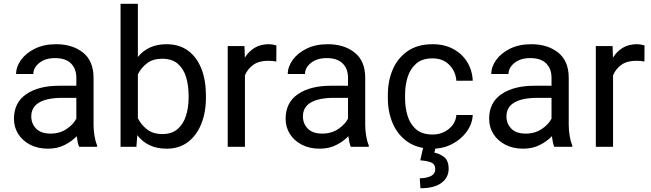

<svg xmlns="http://www.w3.org/2000/svg" viewBox="-20 -770 3415 1007"><path d="M395 0Q390.6 -9.8 387.5 -24.7Q384.3 -39.6 382.3 -55.7Q356.9 -28.8 318.8 -9.5Q280.8 9.8 231.9 9.8Q178.2 9.8 137.9 -11.2Q97.7 -32.2 75.4 -67.6Q53.2 -103 53.2 -147Q53.2 -231.9 117.7 -276.1Q182.1 -320.3 291 -320.3H380.4V-362.3Q380.4 -409.2 352.3 -437.3Q324.2 -465.3 269 -465.3Q217.8 -465.3 186.3 -440.2Q154.8 -415 154.8 -381.8H64.5Q64.5 -419.9 90.3 -455.8Q116.2 -491.7 163.3 -514.9Q210.4 -538.1 274.4 -538.1Q360.4 -538.1 415.5 -494.1Q470.7 -450.2 470.7 -361.3V-115.2Q470.7 -88.9 475.3 -59.1Q480 -29.3 489.3 -7.8V0ZM245.1 -69.3Q293.9 -69.3 329.8 -93.8Q365.7 -118.2 380.4 -147.9V-256.8H305.7Q228 -256.8 186 -232.7Q144 -208.5 144 -159.2Q144 -121.6 169.4 -95.5Q194.8 -69.3 245.1 -69.3Z M1060.1 -268.6V-258.3Q1060.1 -181.2 1035.9 -120.6Q1011.7 -60.1 965.8 -25.1Q919.9 9.8 854.5 9.8Q802.7 9.8 764.4 -8.5Q726.1 -26.9 700.2 -61L695.3 0H612.3V-750H703.1V-471.2Q729 -503.4 766.4 -520.8Q803.7 -538.1 853.5 -538.1Q919.9 -538.1 966.1 -504.4Q1012.2 -470.7 1036.1 -409.9Q1060.1 -349.1 1060.1 -268.6ZM969.2 -258.3V-268.6Q969.2 -321.3 956.1 -365.2Q942.9 -409.2 912.6 -435.5Q882.3 -461.9 831.1 -461.9Q781.7 -461.9 751 -438.2Q720.2 -414.6 703.1 -379.9V-149.9Q720.7 -114.7 752 -90.8Q783.2 -66.9 832 -66.9Q880.9 -66.9 911.1 -92.8Q941.4 -118.7 955.3 -162.4Q969.2 -206.1 969.2 -258.3Z M1429.7 -531.2 1429.2 -447.3Q1409.2 -451.2 1385.3 -451.2Q1338.9 -451.2 1309.1 -430.4Q1279.3 -409.7 1264.6 -375V0H1174.3V-528.3H1262.2L1264.2 -467.8Q1284.2 -500 1315.2 -519Q1346.2 -538.1 1389.6 -538.1Q1399.4 -538.1 1412.1 -535.9Q1424.8 -533.7 1429.7 -531.2Z M1819.8 0Q1815.4 -9.8 1812.3 -24.7Q1809.1 -39.6 1807.1 -55.7Q1781.7 -28.8 1743.7 -9.5Q1705.6 9.8 1656.7 9.8Q1603 9.8 1562.7 -11.2Q1522.5 -32.2 1500.2 -67.6Q1478 -103 1478 -147Q1478 -231.9 1542.5 -276.1Q1606.9 -320.3 1715.8 -320.3H1805.2V-362.3Q1805.2 -409.2 1777.1 -437.3Q1749 -465.3 1693.8 -465.3Q1642.6 -465.3 1611.1 -440.2Q1579.6 -415 1579.6 -381.8H1489.3Q1489.3 -419.9 1515.1 -455.8Q1541 -491.7 1588.1 -514.9Q1635.3 -538.1 1699.2 -538.1Q1785.2 -538.1 1840.3 -494.1Q1895.5 -450.2 1895.5 -361.3V-115.2Q1895.5 -88.9 1900.1 -59.1Q1904.8 -29.3 1914.1 -7.8V0ZM1669.9 -69.3Q1718.8 -69.3 1754.6 -93.8Q1790.5 -118.2 1805.2 -147.9V-256.8H1730.5Q1652.8 -256.8 1610.8 -232.7Q1568.8 -208.5 1568.8 -159.2Q1568.8 -121.6 1594.2 -95.5Q1619.6 -69.3 1669.9 -69.3Z M2249 -64.5Q2297.4 -64.5 2333.7 -93.5Q2370.1 -122.6 2373.5 -167H2459.5Q2457 -120.1 2428 -79.8Q2398.9 -39.6 2352.1 -14.9Q2305.2 9.8 2249 9.8Q2169.4 9.8 2117.4 -26.6Q2065.4 -63 2039.8 -123Q2014.2 -183.1 2014.2 -253.9V-274.4Q2014.2 -345.2 2039.8 -405.3Q2065.4 -465.3 2117.7 -501.7Q2169.9 -538.1 2249 -538.1Q2311 -538.1 2357.4 -512.9Q2403.8 -487.8 2430.4 -444.6Q2457 -401.4 2459.5 -346.7H2373.5Q2370.1 -395.5 2336.7 -429.7Q2303.2 -463.9 2249 -463.9Q2193.4 -463.9 2161.9 -435.5Q2130.4 -407.2 2117.4 -363.8Q2104.5 -320.3 2104.5 -274.4V-253.9Q2104.5 -207.5 2117.2 -164.1Q2129.9 -120.6 2161.4 -92.5Q2192.9 -64.5 2249 -64.5ZM2199.2 4.9H2264.2L2258.3 30.8Q2286.6 35.6 2309.8 54.2Q2333 72.8 2333 115.2Q2333 161.1 2295.4 189.2Q2257.8 217.3 2185.1 217.3L2181.6 165Q2215.3 165 2239 153.8Q2262.7 142.6 2262.7 116.7Q2262.7 92.3 2243.9 83.3Q2225.1 74.2 2184.1 70.8Z M2887.2 0Q2882.8 -9.8 2879.6 -24.7Q2876.5 -39.6 2874.5 -55.7Q2849.1 -28.8 2811 -9.5Q2772.9 9.8 2724.1 9.8Q2670.4 9.8 2630.1 -11.2Q2589.8 -32.2 2567.6 -67.6Q2545.4 -103 2545.4 -147Q2545.4 -231.9 2609.9 -276.1Q2674.3 -320.3 2783.2 -320.3H2872.6V-362.3Q2872.6 -409.2 2844.5 -437.3Q2816.4 -465.3 2761.2 -465.3Q2710 -465.3 2678.5 -440.2Q2647 -415 2647 -381.8H2556.6Q2556.6 -419.9 2582.5 -455.8Q2608.4 -491.7 2655.5 -514.9Q2702.6 -538.1 2766.6 -538.1Q2852.5 -538.1 2907.7 -494.1Q2962.9 -450.2 2962.9 -361.3V-115.2Q2962.9 -88.9 2967.5 -59.1Q2972.2 -29.3 2981.4 -7.8V0ZM2737.3 -69.3Q2786.1 -69.3 2822 -93.8Q2857.9 -118.2 2872.6 -147.9V-256.8H2797.9Q2720.2 -256.8 2678.2 -232.7Q2636.2 -208.5 2636.2 -159.2Q2636.2 -121.6 2661.6 -95.5Q2687 -69.3 2737.3 -69.3Z M3360.4 -531.2 3359.9 -447.3Q3339.8 -451.2 3315.9 -451.2Q3269.5 -451.2 3239.7 -430.4Q3210 -409.7 3195.3 -375V0H3105V-528.3H3192.9L3194.8 -467.8Q3214.8 -500 3245.8 -519Q3276.9 -538.1 3320.3 -538.1Q3330.1 -538.1 3342.8 -535.9Q3355.5 -533.7 3360.4 -531.2Z"/></svg>

Font: Vazirmatn RD FD
Style: Regular
Weight: 400
Designer: Saber Rastikerdar
Foundry: Saber Rastikerdar
Version: Version 33.003